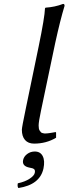

<svg xmlns="http://www.w3.org/2000/svg" viewBox="-20 -718 347 973"><path d="M175.8 -82Q175.8 -73.2 177 -66.7Q178.2 -60.1 181.6 -55.4Q185.1 -50.8 187.5 -47.9Q189.9 -44.9 196 -43.5Q202.1 -42 205.6 -41.5Q209 -41 218 -42Q227.1 -43 231 -43.5Q234.9 -43.9 245.8 -45.9Q256.8 -47.9 262.2 -48.8L264.2 -45.9V-20Q214.4 9.8 152.8 9.8Q123 9.8 106.9 -8.5Q90.8 -26.9 90.8 -61Q90.8 -72.3 110.8 -168L175.8 -481.9Q206.5 -630.9 208 -675.8L210.9 -679.2Q257.8 -682.1 299.8 -698.2Q307.6 -698.2 307.1 -688Q285.2 -616.2 259.8 -500L188 -158.2Q175.8 -101.1 175.8 -82ZM156.2 49.8Q184.6 49.8 196.5 73.2Q208.5 96.7 200.2 136.2Q182.1 218.3 73.2 234.9Q66.9 227.1 70.3 210.9Q106.9 203.1 130.1 187.7Q153.3 172.4 156.2 158.2Q159.2 144.5 152.6 139.2Q146 133.8 130.9 131.8Q90.3 124.5 97.2 92.8Q101.1 74.7 117.9 62.3Q134.8 49.8 156.2 49.8Z"/></svg>

Font: Linux Biolinum O
Style: Italic
Weight: 400
Italic angle: -12°
Designer: Philipp H. Poll
Foundry: Philipp H. Poll
Version: Version 1.1.3